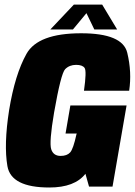

<svg xmlns="http://www.w3.org/2000/svg" viewBox="-20 -830 600 854"><path d="M199.5 4Q312.5 4 360 -57L376 0H480.5L543 -361H293L271.5 -236H321.5L320 -232.5Q306 -167.5 292 -152Q278 -136.5 249.5 -136.5Q217.5 -136.5 207.8 -166.2Q198 -196 220.5 -329Q251 -503.5 270 -522.5Q289 -541.5 318.5 -541.5Q346.5 -541.5 356.2 -528Q366 -514.5 353.5 -426.5H554.5Q567 -509 546 -595.5Q525 -682 341 -682Q149 -682 97.8 -590.5Q46.5 -499 20.5 -340Q-3.5 -186 13 -91Q29.5 4 199.5 4ZM204 -699H304.5L364.5 -771.5L399.5 -699H501L434.5 -809.5H308.5Z"/></svg>

Font: Anybody Condensed Black
Style: Italic
Weight: 900
Width: 3
Italic angle: -10°
Version: Version 1.113;gftools[0.9.25]